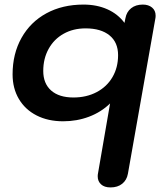

<svg xmlns="http://www.w3.org/2000/svg" viewBox="-20 -520 715 839"><path d="M407 251Q407 243 408 239L461 -68Q422 -30 369 -10Q316 10 256 10Q190 10 140 -15.5Q90 -41 62.5 -87.5Q35 -134 35 -195Q35 -285 74 -354.5Q113 -424 183 -462Q253 -500 345 -500Q403 -500 449 -479.5Q495 -459 524 -420L528 -440Q533 -468 553 -484Q573 -500 604 -500Q629 -500 644.5 -487Q660 -474 660 -452Q660 -444 659 -440L539 239Q534 267 514 283Q494 299 463 299Q436 299 421.5 285.5Q407 272 407 251ZM496 -279Q496 -335 458.5 -365.5Q421 -396 354 -396Q300 -396 258 -372.5Q216 -349 192.5 -306.5Q169 -264 169 -210Q169 -155 203.5 -124.5Q238 -94 301 -94Q358 -94 402.5 -117.5Q447 -141 471.5 -183Q496 -225 496 -279Z"/></svg>

Font: Kodchasan
Style: Bold Italic
Weight: 700
Italic angle: -10°
Version: Version 1.000; ttfautohint (v1.6)